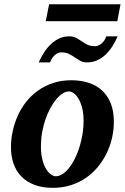

<svg xmlns="http://www.w3.org/2000/svg" viewBox="-20 -882 594 914"><path d="M377.9 -307.1Q377.9 -343.8 370.6 -370.1Q363.3 -396.5 352.8 -413.6Q342.3 -430.7 330.3 -438.7Q318.4 -446.8 309.1 -446.8Q293.9 -446.8 278.1 -436.8Q262.2 -426.8 247.3 -408.9Q232.4 -391.1 219.2 -366.5Q206.1 -341.8 196 -312.7Q186 -283.7 180.4 -251.2Q174.8 -218.8 174.8 -185.1Q174.8 -146.5 182.4 -119.4Q189.9 -92.3 200.9 -75.4Q211.9 -58.6 223.6 -50.8Q235.4 -43 244.1 -43Q270.5 -43 294.7 -66.9Q318.8 -90.8 337.4 -128.9Q356 -167 366.9 -213.9Q377.9 -260.7 377.9 -307.1ZM522 -303.2Q522 -263.7 513.2 -225.1Q504.4 -186.5 487.3 -151.6Q470.2 -116.7 445.3 -86.7Q420.4 -56.6 388.2 -34.7Q356 -12.7 316.7 -0.2Q277.3 12.2 231.9 12.2Q180.7 12.2 143.1 -2.4Q105.5 -17.1 80.8 -42.7Q56.2 -68.4 44.2 -103.8Q32.2 -139.2 32.2 -181.2Q32.2 -220.2 40.8 -259Q49.3 -297.9 65.7 -333.5Q82 -369.1 106.4 -399.4Q130.9 -429.7 162.8 -452.1Q194.8 -474.6 234.1 -487.3Q273.4 -500 319.8 -500Q365.7 -500 403.1 -487.5Q440.4 -475.1 466.8 -450.4Q493.2 -425.8 507.6 -388.9Q522 -352.1 522 -303.2ZM540 -709Q528.8 -683.1 514.4 -660.6Q500 -638.2 481.9 -621.3Q463.9 -604.5 442.1 -594.7Q420.4 -585 395 -585Q375 -585 361.8 -592.5Q348.6 -600.1 335.9 -608.9Q323.2 -617.7 308.3 -625.2Q293.5 -632.8 271 -632.8Q263.2 -632.8 255.1 -629.2Q247.1 -625.5 240 -618.9Q232.9 -612.3 227.3 -603.8Q221.7 -595.2 218.3 -585H164.1Q175.8 -610.8 190.4 -633.3Q205.1 -655.8 223.1 -672.6Q241.2 -689.5 262.7 -699.2Q284.2 -709 309.1 -709Q329.1 -709 342.5 -701.7Q356 -694.3 368.7 -685.5Q381.3 -676.8 396 -669.4Q410.6 -662.1 433.1 -662.1Q440.9 -662.1 449 -665.8Q457 -669.4 464.4 -675.8Q471.7 -682.1 477.3 -690.7Q482.9 -699.2 485.8 -709ZM538.6 -781.2H197.8L213.9 -861.8H553.7Z"/></svg>

Font: Charis SIL Afr
Style: Bold Italic
Weight: 700
Italic angle: -11°
Foundry: SIL International
Version: Version 5.000